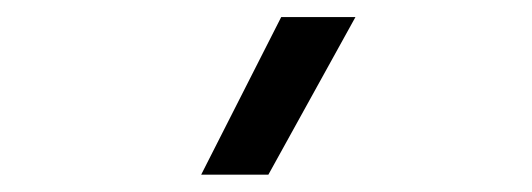

<svg xmlns="http://www.w3.org/2000/svg" viewBox="-20 -815 626 226"><path d="M216.8 -609.4 311 -794.9H398.4L295.9 -609.4Z"/></svg>

Font: Cascadia Mono SemiLight
Style: Regular
Weight: 350
Monospace: yes
Designer: Aaron Bell
Foundry: Saja Typeworks
Version: Version 2404.023; ttfautohint (v1.8.4)